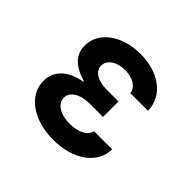

<svg xmlns="http://www.w3.org/2000/svg" viewBox="-138 -708 877 877"><g transform="rotate(45 300.0 -270.0)"><path d="M402 -390H516C516 -484 429 -550 309 -550C188 -550 101 -484 101 -396C101 -340 137 -301 213 -279V-275C130 -261 82 -215 82 -149C82 -57 175 10 304 10C433 10 525 -57 525 -150H407C404 -118 361 -95 305 -95C244 -95 202 -122 202 -161C202 -199 244 -225 306 -225H391V-325H314C257 -325 219 -349 219 -385C219 -421 257 -448 311 -448C361 -448 400 -424 402 -390Z"/></g></svg>

Font: CommitMono
Style: Bold
Weight: 700
Monospace: yes
Designer: Eigil Nikolajsen
Foundry: Eigil Nikolajsen
Version: Version 1.143